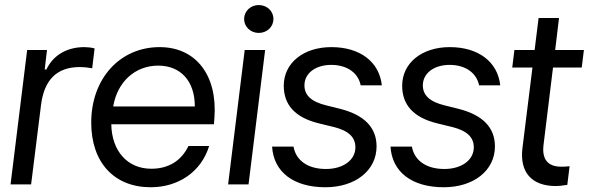

<svg xmlns="http://www.w3.org/2000/svg" viewBox="-20 -749 2392 780"><path d="M22.9 0H106.4L146.5 -321.3C159.2 -425.3 211.4 -476.6 304.2 -476.6C318.8 -476.6 335.9 -475.1 354.5 -471.7L364.3 -552.2C354.5 -555.7 333.5 -557.6 322.8 -557.6C253.9 -557.6 196.8 -526.4 168.5 -466.8H161.6L170.9 -545.9H90.3Z M592.3 11.7C703.6 11.7 797.4 -50.3 829.6 -155.8H745.6C716.3 -95.2 664.1 -63.5 594.7 -63.5C497.6 -63.5 434.1 -135.3 432.1 -244.1H849.1L851.1 -270.5C863.8 -443.4 775.9 -557.6 628.4 -557.6C466.8 -557.6 350.6 -429.2 350.6 -251C350.6 -88.9 443.8 11.7 592.3 11.7ZM439.9 -316.4C456.5 -416.5 528.8 -482.4 622.6 -482.4C714.4 -482.4 771.5 -419.4 771.5 -316.4Z M906.7 0H989.7L1057.1 -545.9H974.1ZM971.7 -671.9C971.7 -640.1 998 -615.2 1031.2 -615.2C1064.9 -615.2 1090.8 -640.1 1090.8 -671.9C1090.8 -703.6 1064.9 -728.5 1031.2 -728.5C998 -728.5 971.7 -703.6 971.7 -671.9Z M1301.8 11.7C1423.8 11.7 1509.8 -56.6 1509.8 -154.3C1509.8 -229 1462.4 -281.7 1360.8 -307.1L1305.7 -320.8C1244.1 -335.9 1216.8 -362.3 1216.8 -402.3C1216.8 -451.2 1261.7 -485.4 1325.7 -485.4C1389.2 -485.4 1435.1 -453.6 1445.3 -402.3H1531.2C1521 -498 1442.4 -557.6 1326.2 -557.6C1212.4 -557.6 1132.8 -492.7 1132.8 -400.9C1132.8 -324.2 1177.2 -271.5 1276.4 -247.6L1334.5 -233.4C1397 -218.3 1423.8 -190.9 1423.8 -150.4C1423.8 -98.6 1374 -62.5 1304.2 -62.5C1231.4 -62.5 1182.6 -96.2 1172.4 -153.3H1085.4C1091.8 -49.8 1172.9 11.7 1301.8 11.7Z M1782.7 11.7C1904.8 11.7 1990.7 -56.6 1990.7 -154.3C1990.7 -229 1943.4 -281.7 1841.8 -307.1L1786.6 -320.8C1725.1 -335.9 1697.8 -362.3 1697.8 -402.3C1697.8 -451.2 1742.7 -485.4 1806.6 -485.4C1870.1 -485.4 1916 -453.6 1926.3 -402.3H2012.2C2002 -498 1923.3 -557.6 1807.1 -557.6C1693.4 -557.6 1613.8 -492.7 1613.8 -400.9C1613.8 -324.2 1658.2 -271.5 1757.3 -247.6L1815.4 -233.4C1877.9 -218.3 1904.8 -190.9 1904.8 -150.4C1904.8 -98.6 1855 -62.5 1785.2 -62.5C1712.4 -62.5 1663.6 -96.2 1653.3 -153.3H1566.4C1572.8 -49.8 1653.8 11.7 1782.7 11.7Z M2238.3 6.8C2248.5 6.8 2263.7 5.4 2284.7 2L2293.9 -73.7C2281.2 -72.3 2271 -71.8 2260.3 -71.8C2205.6 -71.8 2181.2 -101.6 2188 -159.7L2226.6 -474.6H2343.3L2352.1 -545.9H2235.4L2251 -675.8H2168L2151.9 -545.9H2069.8L2061 -474.6H2143.1L2102.5 -147.9C2090.3 -49.8 2139.2 6.8 2238.3 6.8Z"/></svg>

Font: Guggenheim Sans Display
Style: Italic
Weight: 400
Italic angle: -7°
Designer: Modified by Tom Baber under direction of Pentagram Design 2023
Foundry: rsms
Version: Version 1.001;Glyphs 3.1.2 (3151)